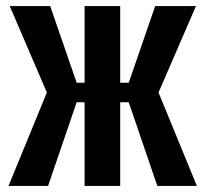

<svg xmlns="http://www.w3.org/2000/svg" viewBox="-20 -611 675 631"><path d="M8 0 134 -307 12 -591H145L232 -339H258V-591H375V-339H403L490 -591H624L501 -307L627 0H497L403 -275H375V0H258V-275H232L138 0Z"/></svg>

Font: Alumni Sans
Style: Bold
Weight: 700
Designer: Robert E. Leuschke
Foundry: Robert E. Leuschke
Version: Version 1.018